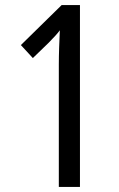

<svg xmlns="http://www.w3.org/2000/svg" viewBox="-20 -734 469 754"><path d="M294 0V-714H222L62 -557L109 -506L171 -566C193 -588 207 -604 215 -615C213 -570 211 -524 211 -481V0Z"/></svg>

Font: Noto Sans Arabic UI XCn
Style: Regular
Weight: 400
Width: 2
Designer: Monotype Design Team, Nadine Chahine and Nizar Qandah
Foundry: Monotype Imaging Inc.
Version: Version 2.010